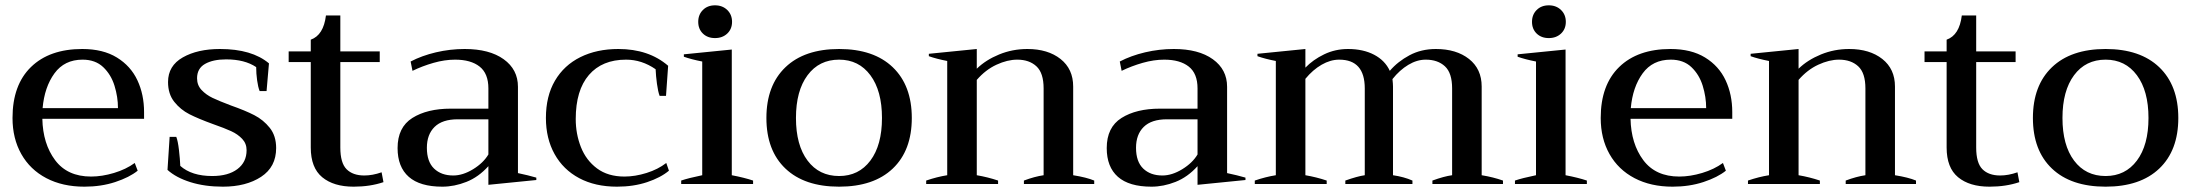

<svg xmlns="http://www.w3.org/2000/svg" viewBox="-20 -691 8225 721"><path d="M521 -245H139Q141 -151 187 -89.5Q233 -28 322 -28Q363 -28 408 -41.5Q453 -55 486 -79L497 -50Q466 -25 413 -7.5Q360 10 297 10Q215 10 154 -22Q93 -54 60 -112.5Q27 -171 27 -248Q27 -372 96.5 -439.5Q166 -507 289 -507Q367 -507 419 -475Q471 -443 496 -389.5Q521 -336 521 -270ZM423 -285Q423 -327 410 -369Q397 -411 367.5 -439Q338 -467 290 -467Q222 -467 184.5 -415.5Q147 -364 140 -285Z M609 -53 617 -177H642Q648 -162 652 -128Q656 -94 657 -68Q700 -30 777 -30Q837 -30 871.5 -56Q906 -82 906 -127Q906 -152 889.5 -169.5Q873 -187 848 -198.5Q823 -210 780 -225Q725 -245 691.5 -262Q658 -279 634.5 -308.5Q611 -338 611 -383Q611 -444 666.5 -475.5Q722 -507 806 -507Q926 -507 990 -453L981 -349H955Q949 -364 945.5 -389.5Q942 -415 942 -439Q899 -468 829 -468Q780 -468 750 -451Q720 -434 720 -397Q720 -371 737 -353Q754 -335 778 -323.5Q802 -312 847 -295Q901 -276 935 -258.5Q969 -241 993 -211Q1017 -181 1017 -135Q1017 -64 960.5 -27Q904 10 817 10Q749 10 695 -7Q641 -24 609 -53Z M1420 -7Q1370 10 1308 10Q1233 10 1190 -25.5Q1147 -61 1147 -137V-458H1064V-498H1147V-542Q1195 -559 1204 -633H1258V-498H1406V-458H1258V-137Q1258 -79 1281.5 -55.5Q1305 -32 1348 -32Q1379 -32 1413 -44Z M1473 -135Q1473 -213 1528.5 -248Q1584 -283 1673 -283H1814V-359Q1814 -415 1781 -441Q1748 -467 1689 -467Q1650 -467 1608 -455Q1566 -443 1529 -425L1522 -460Q1564 -482 1617 -494.5Q1670 -507 1725 -507Q1818 -507 1871.5 -468.5Q1925 -430 1925 -365V-41Q1963 -33 1994 -24V-15L1814 3V-67Q1777 -26 1731.5 -8Q1686 10 1641 10Q1557 10 1515 -27Q1473 -64 1473 -135ZM1814 -111V-243H1699Q1641 -243 1612 -214.5Q1583 -186 1583 -136Q1583 -84 1610 -58Q1637 -32 1682 -32Q1718 -32 1756.5 -55.5Q1795 -79 1814 -111Z M2030 -248Q2030 -330 2064 -388Q2098 -446 2159.5 -476.5Q2221 -507 2302 -507Q2416 -507 2489 -444L2481 -331H2457Q2451 -347 2447 -376.5Q2443 -406 2442 -431Q2390 -467 2331 -467Q2241 -467 2191.5 -409.5Q2142 -352 2142 -244Q2142 -188 2161.5 -138.5Q2181 -89 2222 -58.5Q2263 -28 2325 -28Q2365 -28 2408 -41.5Q2451 -55 2482 -79L2492 -50Q2461 -24 2410 -7Q2359 10 2297 10Q2215 10 2155 -22Q2095 -54 2062.5 -112.5Q2030 -171 2030 -248Z M2602 -609Q2602 -636 2619.5 -653.5Q2637 -671 2665 -671Q2693 -671 2711 -653.5Q2729 -636 2729 -609Q2729 -582 2711 -565Q2693 -548 2665 -548Q2637 -548 2619.5 -565Q2602 -582 2602 -609ZM2538 -13Q2564 -22 2617 -33V-460Q2576 -468 2548 -478V-487L2728 -505V-33Q2775 -24 2808 -13V0H2538Z M2858 -248Q2858 -370 2929.5 -438.5Q3001 -507 3131 -507Q3261 -507 3332.5 -438.5Q3404 -370 3404 -248Q3404 -126 3332.5 -58Q3261 10 3131 10Q3001 10 2929.5 -58Q2858 -126 2858 -248ZM3292 -248Q3292 -350 3248.5 -408.5Q3205 -467 3131 -467Q3056 -467 3012.5 -408.5Q2969 -350 2969 -248Q2969 -146 3012.5 -88Q3056 -30 3131 -30Q3205 -30 3248.5 -88Q3292 -146 3292 -248Z M4089 -13V0H3825V-13Q3865 -28 3899 -33V-359Q3899 -417 3872 -442Q3845 -467 3800 -467Q3763 -467 3722 -448Q3681 -429 3648 -391V-33Q3689 -26 3728 -13V0H3458V-13Q3499 -27 3537 -33V-462Q3496 -470 3468 -480V-489L3648 -507V-433Q3682 -466 3732 -486.5Q3782 -507 3838 -507Q3915 -507 3962.5 -469.5Q4010 -432 4010 -366V-33Q4060 -25 4089 -13Z M4136 -135Q4136 -213 4191.5 -248Q4247 -283 4336 -283H4477V-359Q4477 -415 4444 -441Q4411 -467 4352 -467Q4313 -467 4271 -455Q4229 -443 4192 -425L4185 -460Q4227 -482 4280 -494.5Q4333 -507 4388 -507Q4481 -507 4534.5 -468.5Q4588 -430 4588 -365V-41Q4626 -33 4657 -24V-15L4477 3V-67Q4440 -26 4394.5 -8Q4349 10 4304 10Q4220 10 4178 -27Q4136 -64 4136 -135ZM4477 -111V-243H4362Q4304 -243 4275 -214.5Q4246 -186 4246 -136Q4246 -84 4273 -58Q4300 -32 4345 -32Q4381 -32 4419.5 -55.5Q4458 -79 4477 -111Z M5624 -13V0H5359V-13Q5403 -29 5433 -33V-359Q5433 -417 5406 -442Q5379 -467 5334 -467Q5301 -467 5268.5 -447.5Q5236 -428 5209 -394Q5211 -376 5211 -366V-33Q5252 -27 5284 -13V0H5032V-13Q5077 -29 5105 -33V-359Q5105 -467 5009 -467Q4976 -467 4943 -448Q4910 -429 4882 -395V-33Q4923 -26 4962 -13V0H4692V-13Q4733 -27 4771 -33V-462Q4730 -470 4702 -480V-489L4882 -507V-437Q4911 -467 4952.5 -487Q4994 -507 5042 -507Q5099 -507 5140 -485.5Q5181 -464 5199 -425Q5229 -460 5273 -483.5Q5317 -507 5372 -507Q5449 -507 5496.5 -469.5Q5544 -432 5544 -366V-33Q5587 -26 5624 -13Z M5733 -609Q5733 -636 5750.5 -653.5Q5768 -671 5796 -671Q5824 -671 5842 -653.5Q5860 -636 5860 -609Q5860 -582 5842 -565Q5824 -548 5796 -548Q5768 -548 5750.5 -565Q5733 -582 5733 -609ZM5669 -13Q5695 -22 5748 -33V-460Q5707 -468 5679 -478V-487L5859 -505V-33Q5906 -24 5939 -13V0H5669Z M6485 -245H6103Q6105 -151 6151 -89.5Q6197 -28 6286 -28Q6327 -28 6372 -41.5Q6417 -55 6450 -79L6461 -50Q6430 -25 6377 -7.5Q6324 10 6261 10Q6179 10 6118 -22Q6057 -54 6024 -112.5Q5991 -171 5991 -248Q5991 -372 6060.5 -439.5Q6130 -507 6253 -507Q6331 -507 6383 -475Q6435 -443 6460 -389.5Q6485 -336 6485 -270ZM6387 -285Q6387 -327 6374 -369Q6361 -411 6331.5 -439Q6302 -467 6254 -467Q6186 -467 6148.5 -415.5Q6111 -364 6104 -285Z M7175 -13V0H6911V-13Q6951 -28 6985 -33V-359Q6985 -417 6958 -442Q6931 -467 6886 -467Q6849 -467 6808 -448Q6767 -429 6734 -391V-33Q6775 -26 6814 -13V0H6544V-13Q6585 -27 6623 -33V-462Q6582 -470 6554 -480V-489L6734 -507V-433Q6768 -466 6818 -486.5Q6868 -507 6924 -507Q7001 -507 7048.5 -469.5Q7096 -432 7096 -366V-33Q7146 -25 7175 -13Z M7563 -7Q7513 10 7451 10Q7376 10 7333 -25.5Q7290 -61 7290 -137V-458H7207V-498H7290V-542Q7338 -559 7347 -633H7401V-498H7549V-458H7401V-137Q7401 -79 7424.5 -55.5Q7448 -32 7491 -32Q7522 -32 7556 -44Z M7614 -248Q7614 -370 7685.5 -438.5Q7757 -507 7887 -507Q8017 -507 8088.5 -438.5Q8160 -370 8160 -248Q8160 -126 8088.5 -58Q8017 10 7887 10Q7757 10 7685.5 -58Q7614 -126 7614 -248ZM8048 -248Q8048 -350 8004.5 -408.5Q7961 -467 7887 -467Q7812 -467 7768.5 -408.5Q7725 -350 7725 -248Q7725 -146 7768.5 -88Q7812 -30 7887 -30Q7961 -30 8004.5 -88Q8048 -146 8048 -248Z"/></svg>

Font: Trirong Medium
Style: Regular
Weight: 500
Designer: Katatrad Team
Foundry: CadsonDemak
Version: Version 1.001